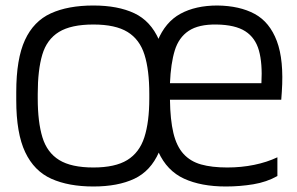

<svg xmlns="http://www.w3.org/2000/svg" viewBox="-20 -666 1078 697"><path d="M319 11Q229 11 166.5 -17Q104 -45 71.5 -113.5Q39 -182 39 -302V-332Q39 -452 70.5 -520.5Q102 -589 164.5 -617.5Q227 -646 319 -646Q408 -646 467.5 -618Q527 -590 557 -521.5Q587 -453 587 -332V-302Q587 -182 557 -113.5Q527 -45 467.5 -17Q408 11 319 11ZM319 -58Q398 -58 442 -85Q486 -112 504 -167.5Q522 -223 522 -309V-325Q522 -412 504.5 -467.5Q487 -523 443 -550Q399 -577 319 -577Q238 -577 194 -550Q150 -523 133.5 -467.5Q117 -412 117 -325V-309Q117 -223 134 -167.5Q151 -112 195 -85Q239 -58 319 -58ZM800 11Q710 11 648 -17.5Q586 -46 555 -114.5Q524 -183 524 -303V-332Q524 -449 552 -517.5Q580 -586 635 -616Q690 -646 769 -646Q850 -645 904.5 -615.5Q959 -586 985 -517Q1011 -448 1003 -332L1001 -304H597Q598 -231 609.5 -183Q621 -135 646 -107.5Q671 -80 710 -69Q749 -58 805 -58Q856 -58 902.5 -67.5Q949 -77 987 -95V-27Q948 -5 899.5 3Q851 11 800 11ZM597 -364H929Q933 -436 920 -482.5Q907 -529 870.5 -552.5Q834 -576 766 -577Q701 -578 665 -554Q629 -530 614.5 -483Q600 -436 597 -364Z"/></svg>

Font: Matangi Medium
Style: Regular
Weight: 500
Designer: Prashant Pant
Foundry: The Graphic Ant
Version: Version 3.002